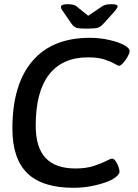

<svg xmlns="http://www.w3.org/2000/svg" viewBox="-20 -887 659 914"><path d="M381 -751Q356 -751 343.5 -755Q331 -759 319 -776L280 -833Q274 -840 272 -845.5Q270 -851 270 -854Q270 -867 300 -867Q317 -867 328 -864.5Q339 -862 349 -853L400 -812L462 -854Q473 -862 484 -864.5Q495 -867 512 -867Q540 -867 540 -856Q540 -850 524 -831L474 -776Q460 -760 447 -755.5Q434 -751 407 -751ZM330 7Q182 7 110.5 -62Q39 -131 39 -275Q39 -484 133.5 -595.5Q228 -707 408 -707Q457 -707 503.5 -696Q550 -685 575 -670Q584 -665 590.5 -658Q597 -651 597 -644Q597 -634 587.5 -617Q578 -600 566 -587Q554 -574 547 -574Q541 -574 524.5 -584Q508 -594 477 -604Q446 -614 399 -614Q277 -614 213.5 -532Q150 -450 150 -289Q150 -185 197 -135Q244 -85 339 -85Q390 -85 426.5 -97Q463 -109 485 -120.5Q507 -132 514 -132Q522 -132 530.5 -120Q539 -108 544 -93Q549 -78 549 -70Q549 -61 538.5 -50.5Q528 -40 513 -32Q482 -16 432 -4.5Q382 7 330 7Z"/></svg>

Font: Asap Medium
Style: Italic
Weight: 500
Italic angle: -6°
Designer: Pablo Cosgaya
Foundry: Omnibus-Type
Version: Version 3.001; ttfautohint (v1.8.3)